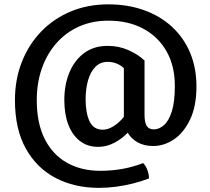

<svg xmlns="http://www.w3.org/2000/svg" viewBox="-20 -698 989 906"><path d="M662 -157Q662 -119 672.8 -103.2Q683.5 -87.5 706 -87.5Q730.5 -87.5 753.2 -107Q776 -126.5 790.5 -171.5Q805 -216.5 805 -293Q805 -386.5 766.2 -455.2Q727.5 -524 656.8 -562.2Q586 -600.5 491 -600.5Q414.5 -600.5 352.2 -572.5Q290 -544.5 245.5 -493.5Q201 -442.5 177.2 -374.2Q153.5 -306 153.5 -225.5Q153.5 -116.5 191 -42.2Q228.5 32 296 70Q363.5 108 453 108Q508 108 558.8 98.8Q609.5 89.5 655.5 71.5Q668 84 675.5 104.5Q683 125 683 144Q648 157.5 608.8 167.5Q569.5 177.5 528.2 183Q487 188.5 446.5 188.5Q332 188.5 242.5 141.8Q153 95 101.8 3Q50.5 -89 50.5 -225.5Q50.5 -322.5 82.8 -405Q115 -487.5 174 -548.8Q233 -610 313.8 -643.8Q394.5 -677.5 491 -677.5Q582 -677.5 658.2 -650.5Q734.5 -623.5 790.2 -572.8Q846 -522 876.5 -450.5Q907 -379 907 -290Q907 -197 877.2 -134.5Q847.5 -72 801 -40.5Q754.5 -9 702.5 -9Q660 -9 629 -26.5Q598 -44 581.2 -74Q564.5 -104 564.5 -142.5V-376Q552 -389 532 -397.5Q512 -406 488 -406Q452.5 -406 429.5 -382Q406.5 -358 395.2 -318Q384 -278 384 -229.5Q384 -164.5 402.8 -125.2Q421.5 -86 465 -86Q487.5 -86 511.2 -99.8Q535 -113.5 554.5 -135Q574 -156.5 583.5 -179.5L621.5 -128.5Q609 -99 581.8 -70.8Q554.5 -42.5 518.5 -23.8Q482.5 -5 443 -5Q393 -5 357.2 -32.5Q321.5 -60 302.5 -109.5Q283.5 -159 283.5 -226.5Q283.5 -297 307 -354.8Q330.5 -412.5 376.2 -447Q422 -481.5 488 -481.5Q541 -481.5 586.5 -461.2Q632 -441 662 -412.5Z"/></svg>

Font: Signika Light
Style: Regular
Weight: 400
Version: Version 2.003;gftools[0.9.32]